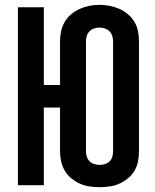

<svg xmlns="http://www.w3.org/2000/svg" viewBox="-20 -765 640 793"><path d="M391 8Q370 8 349.5 5Q329 2 310 -6.5Q291 -15 274.5 -28.5Q258 -42 247.5 -60Q237 -78 232.5 -98.5Q228 -119 228 -140V-321H161V0H54V-735H161V-414H228V-595Q228 -616 232.5 -636.5Q237 -657 247.5 -675Q258 -693 274.5 -706.5Q291 -720 310 -728.5Q329 -737 349.5 -741Q370 -745 391 -745Q412 -745 432.5 -741Q453 -737 472.5 -728.5Q492 -720 508 -706.5Q524 -693 535 -675Q546 -657 550 -636.5Q554 -616 554 -595V-140Q554 -119 550 -98.5Q546 -78 535.5 -60Q525 -42 508.5 -28.5Q492 -15 473 -6.5Q454 2 433 5Q412 8 391 8ZM391 -84Q403 -84 414 -87.5Q425 -91 433 -99Q441 -107 444 -118Q447 -129 447 -140V-595Q447 -606 443.5 -617Q440 -628 432 -636Q424 -644 413 -647.5Q402 -651 391 -651Q379 -651 368.5 -647.5Q358 -644 350 -636Q342 -628 338.5 -617Q335 -606 335 -595V-140Q335 -129 338.5 -118Q342 -107 350 -99Q358 -91 369 -87.5Q380 -84 391 -84Z"/></svg>

Font: Iosevka Curly SmBdEx
Style: Regular
Weight: 600
Width: 7
Monospace: yes
Designer: Belleve Invis
Foundry: Belleve Invis
Version: Version 11.1.0; ttfautohint (v1.8.3)